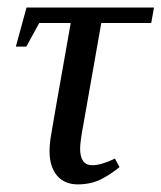

<svg xmlns="http://www.w3.org/2000/svg" viewBox="-20 -479 428 509"><path d="M192.4 -85Q192.4 -41 224.6 -41Q248.5 -41 284.7 -58.6L296.9 -36.1Q273.4 -16.6 247.1 -3.4Q220.7 9.8 186 9.8Q150.9 9.8 131.1 -13.7Q111.3 -37.1 111.3 -79.1Q111.3 -93.3 114 -112.5Q116.7 -131.8 167.5 -418H84L49.8 -355.5H22L50.3 -459H388.2L380.9 -418H248.5L201.2 -149.9Q192.4 -103.5 192.4 -85Z"/></svg>

Font: Tinos
Style: Italic
Weight: 400
Italic angle: -16.333°
Designer: Steve Matteson
Foundry: Monotype Imaging Inc.
Version: Version 1.32